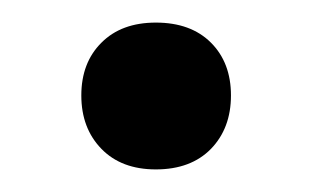

<svg xmlns="http://www.w3.org/2000/svg" viewBox="-20 -139 276 170"><path d="M118 11Q87.5 11 69.8 -7.2Q52 -25.5 52 -54.5Q52 -83.5 69.8 -101.2Q87.5 -119 118 -119Q149 -119 166.8 -101.2Q184.5 -83.5 184.5 -54.5Q184.5 -25.5 166.8 -7.2Q149 11 118 11Z"/></svg>

Font: Commissioner
Style: Regular
Weight: 400
Designer: Kostas Bartsokas
Foundry: Kostas Bartsokas
Version: Version 1.000; ttfautohint (v1.8.3)